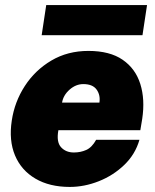

<svg xmlns="http://www.w3.org/2000/svg" viewBox="-20 -728 610 758"><path d="M255.5 10Q175.5 10 119.8 -22.8Q64 -55.5 39.2 -114.5Q14.5 -173.5 26.5 -252Q37.5 -326 78 -388.5Q118.5 -451 182.8 -489Q247 -527 329 -527Q413.5 -527 464.2 -492Q515 -457 534 -396.2Q553 -335.5 541.5 -259L534 -214H210.5Q202 -167.5 221 -146.8Q240 -126 271.5 -126Q298 -126 320.5 -136Q343 -146 359.5 -176H530.5Q514 -118.5 470.5 -76.8Q427 -35 370 -12.5Q313 10 255.5 10ZM225 -323H372.5Q377 -352.5 361.5 -374.2Q346 -396 309 -396Q279.5 -396 254.8 -374.2Q230 -352.5 225 -323ZM144.5 -589 162.5 -708H560.5L542.5 -589Z"/></svg>

Font: Public Sans Black
Style: Italic
Weight: 900
Italic angle: -8°
Designer: The Public Sans project authors (U.S. Web Design System). Libre Franklin designed by Pablo Impallari and Rodrigo Fuenzal
Version: Version 1.007; ttfautohint (v1.8.1) -l 8 -r 50 -G 200 -x 14 